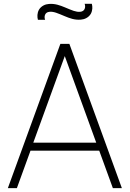

<svg xmlns="http://www.w3.org/2000/svg" viewBox="-20 -978 674 998"><path d="M214.6 -875C208.3 -889.6 211.5 -914.6 237.5 -916.7C259.4 -918.8 279.2 -909.4 316.7 -893.8C341.7 -883.3 368.8 -872.9 401 -876C418.8 -877.1 440.6 -886.5 452.1 -906.3C461.5 -924 461.5 -942.7 457.3 -958.3H419.8C426 -943.8 422.9 -918.8 396.9 -916.7C375 -914.6 355.2 -924 317.7 -939.6C292.7 -950 265.6 -960.4 233.3 -957.3C215.6 -956.3 193.8 -946.9 182.3 -927.1C172.9 -909.4 172.9 -890.6 177.1 -875ZM566.7 0H613.5L340.6 -750H293.8L20.8 0H67.7L138.5 -194.8H495.8ZM153.1 -236.5 316.7 -686.5 480.2 -236.5Z"/></svg>

Font: Manrope Thin
Style: Regular
Weight: 100
Width: 4
Designer: Michael Sharanda
Foundry: Michael Sharanda
Version: Version 2.000;PS 002.000;hotconv 1.0.88;makeotf.lib2.5.64775